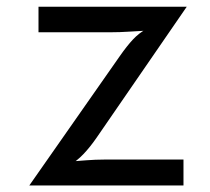

<svg xmlns="http://www.w3.org/2000/svg" viewBox="-20 -566 640 586"><path d="M69.5 0 345.5 -394.5Q367.5 -426 385.8 -445.5Q404 -465 425.5 -476.5L436 -473Q406.5 -471.5 375.8 -469.5Q345 -467.5 317 -467.5H97.5V-545.5H550L275 -146Q255 -117 234.8 -95.8Q214.5 -74.5 192 -61.5L188 -72.5Q215.5 -74.5 243.5 -76.8Q271.5 -79 297.5 -79H540V0Z"/></svg>

Font: Spline Sans Mono
Style: Regular
Weight: 400
Monospace: yes
Designer: Eben Sorkin, Mirko Velimirovic
Foundry: Sorkin Type
Version: Version 1.004